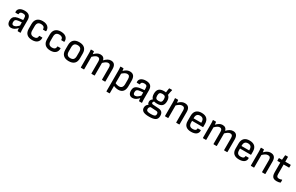

<svg xmlns="http://www.w3.org/2000/svg" viewBox="270 -2462 6938 4500"><g transform="rotate(30 3738.5 -212.0)"><path d="M340 0Q331 0 329 -12Q327 -24 324 -49.5Q321 -75 320 -97L315 -128V-338Q315 -386 297 -405Q279 -424 234 -424Q152 -424 152 -360Q153 -350 144 -350H75Q65 -350 64 -366Q60 -428 106 -463.5Q152 -499 237 -500Q323 -500 364.5 -461Q406 -422 406 -338V-121Q406 -87 407.5 -59.5Q409 -32 412 -11Q414 0 403 0ZM158 11Q103 11 73 -24Q43 -59 43 -125Q43 -175 62 -207.5Q81 -240 123.5 -258.5Q166 -277 235 -283L328 -292V-229L241 -222Q180 -216 156.5 -196Q133 -176 133 -133Q133 -99 146 -81.5Q159 -64 187 -64Q218 -64 251 -85.5Q284 -107 332 -161L335 -92Q287 -38 246 -13.5Q205 11 158 11Z M728 11Q631 11 580.5 -38Q530 -87 530 -180V-308Q530 -401 581 -450.5Q632 -500 728 -500Q787 -500 829 -481Q871 -462 893 -427.5Q915 -393 914 -348Q913 -329 903 -329H835Q825 -329 825 -342Q826 -379 800 -399.5Q774 -420 729 -420Q674 -420 647 -391.5Q620 -363 620 -301V-188Q620 -127 647 -98Q674 -69 729 -69Q775 -69 800 -90Q825 -111 824 -147Q824 -160 834 -160H903Q912 -160 913 -151Q913 -75 866 -32Q819 11 728 11Z M1222 11Q1125 11 1074.5 -38Q1024 -87 1024 -180V-308Q1024 -401 1075 -450.5Q1126 -500 1222 -500Q1281 -500 1323 -481Q1365 -462 1387 -427.5Q1409 -393 1408 -348Q1407 -329 1397 -329H1329Q1319 -329 1319 -342Q1320 -379 1294 -399.5Q1268 -420 1223 -420Q1168 -420 1141 -391.5Q1114 -363 1114 -301V-188Q1114 -127 1141 -98Q1168 -69 1223 -69Q1269 -69 1294 -90Q1319 -111 1318 -147Q1318 -160 1328 -160H1397Q1406 -160 1407 -151Q1407 -75 1360 -32Q1313 11 1222 11Z M1717 11Q1621 11 1569.5 -37.5Q1518 -86 1518 -182V-307Q1518 -403 1569 -451.5Q1620 -500 1717 -500Q1814 -500 1865.5 -451.5Q1917 -403 1917 -307V-182Q1917 -86 1866 -37.5Q1815 11 1717 11ZM1717 -69Q1773 -69 1799.5 -98.5Q1826 -128 1826 -189V-300Q1826 -361 1799.5 -390.5Q1773 -420 1717 -420Q1661 -420 1634.5 -390.5Q1608 -361 1608 -300V-189Q1608 -128 1634.5 -98.5Q1661 -69 1717 -69Z M2050 0Q2040 0 2040 -10V-366Q2040 -396 2039 -425Q2038 -454 2034 -477Q2032 -488 2045 -488H2109Q2117 -488 2119 -481Q2121 -465 2123.5 -448.5Q2126 -432 2127 -413Q2168 -455 2206.5 -477.5Q2245 -500 2291 -500Q2339 -500 2368.5 -477Q2398 -454 2409 -410Q2452 -455 2491.5 -477.5Q2531 -500 2577 -500Q2640 -500 2672 -460Q2704 -420 2704 -342V-10Q2704 0 2695 0H2623Q2613 0 2613 -10V-332Q2613 -376 2597 -397.5Q2581 -419 2548 -419Q2518 -419 2487 -400.5Q2456 -382 2417 -344V-10Q2417 0 2408 0H2337Q2326 0 2326 -10V-332Q2326 -376 2310 -397.5Q2294 -419 2261 -419Q2232 -419 2201 -400.5Q2170 -382 2131 -344V-10Q2131 0 2122 0Z M3060 11Q3025 11 2986 1Q2947 -9 2919 -25L2917 -100Q2945 -84 2976.5 -75.5Q3008 -67 3036 -67Q3086 -67 3111 -97.5Q3136 -128 3136 -188V-318Q3136 -370 3117.5 -394.5Q3099 -419 3062 -419Q3029 -419 2995 -399.5Q2961 -380 2916 -336L2911 -409Q2942 -439 2970 -459Q2998 -479 3027.5 -489.5Q3057 -500 3090 -500Q3158 -500 3192.5 -457.5Q3227 -415 3227 -328V-181Q3227 -87 3184 -38Q3141 11 3060 11ZM2850 185Q2840 185 2840 175V-373Q2840 -398 2838.5 -426Q2837 -454 2834 -477Q2833 -488 2844 -488H2909Q2918 -488 2920 -479Q2922 -466 2925 -443.5Q2928 -421 2927 -408L2931 -365V175Q2931 185 2922 185Z M3625 0Q3616 0 3614 -12Q3612 -24 3609 -49.5Q3606 -75 3605 -97L3600 -128V-338Q3600 -386 3582 -405Q3564 -424 3519 -424Q3437 -424 3437 -360Q3438 -350 3429 -350H3360Q3350 -350 3349 -366Q3345 -428 3391 -463.5Q3437 -499 3522 -500Q3608 -500 3649.5 -461Q3691 -422 3691 -338V-121Q3691 -87 3692.5 -59.5Q3694 -32 3697 -11Q3699 0 3688 0ZM3443 11Q3388 11 3358 -24Q3328 -59 3328 -125Q3328 -175 3347 -207.5Q3366 -240 3408.5 -258.5Q3451 -277 3520 -283L3613 -292V-229L3526 -222Q3465 -216 3441.5 -196Q3418 -176 3418 -133Q3418 -99 3431 -81.5Q3444 -64 3472 -64Q3503 -64 3536 -85.5Q3569 -107 3617 -161L3620 -92Q3572 -38 3531 -13.5Q3490 11 3443 11Z M4001 196Q3889 196 3839 165.5Q3789 135 3789 72Q3789 30 3809 0Q3829 -30 3869 -49L3940 -24Q3910 -14 3895.5 6Q3881 26 3881 54Q3881 91 3909 106Q3937 121 4006 121Q4078 121 4105.5 106Q4133 91 4133 51Q4133 21 4119 7Q4105 -7 4073 -8L3908 -18Q3872 -21 3847.5 -43Q3823 -65 3823 -108Q3823 -141 3839 -163.5Q3855 -186 3890 -210L3946 -180Q3925 -171 3914.5 -158Q3904 -145 3904 -129Q3904 -113 3914.5 -105Q3925 -97 3952 -95L4100 -85Q4163 -80 4192.5 -46.5Q4222 -13 4222 53Q4222 129 4170 162.5Q4118 196 4001 196ZM4010 -161Q3918 -161 3874.5 -202.5Q3831 -244 3831 -330Q3831 -417 3875 -458.5Q3919 -500 4011 -500Q4101 -500 4144.5 -458Q4188 -416 4188 -330Q4188 -243 4144.5 -202Q4101 -161 4010 -161ZM4010 -235Q4059 -235 4079.5 -256.5Q4100 -278 4100 -330Q4100 -382 4079.5 -403.5Q4059 -425 4010 -425Q3961 -425 3940.5 -403.5Q3920 -382 3920 -330Q3920 -278 3940 -256.5Q3960 -235 4010 -235ZM4128 -449 4059 -477Q4063 -520 4068 -552.5Q4073 -585 4077 -607Q4080 -618 4088 -618H4151Q4162 -618 4159 -608Q4150 -576 4143 -540Q4136 -504 4128 -449Z M4631 0Q4621 0 4621 -10V-331Q4621 -377 4603 -398Q4585 -419 4547 -419Q4512 -419 4476.5 -397.5Q4441 -376 4395 -330L4391 -401Q4422 -433 4451 -455Q4480 -477 4510.5 -488.5Q4541 -500 4575 -500Q4643 -500 4677.5 -460Q4712 -420 4712 -340V-10Q4712 0 4702 0ZM4328 0Q4318 0 4318 -10V-366Q4318 -395 4316 -426Q4314 -457 4312 -477Q4310 -488 4322 -488H4387Q4395 -488 4398 -479Q4401 -464 4403.5 -436Q4406 -408 4407 -388L4409 -361V-10Q4409 0 4400 0Z M5030 11Q4935 11 4885.5 -34Q4836 -79 4836 -169V-308Q4836 -402 4885.5 -451Q4935 -500 5029 -500Q5125 -500 5174 -452Q5223 -404 5223 -312V-234Q5223 -224 5213 -224H4925V-182Q4925 -121 4950.5 -93.5Q4976 -66 5033 -66Q5078 -66 5101.5 -82Q5125 -98 5124 -128Q5124 -139 5134 -139H5204Q5212 -139 5214 -130Q5217 -63 5168.5 -26Q5120 11 5030 11ZM4925 -293H5133V-308Q5133 -368 5107.5 -396Q5082 -424 5030 -424Q4977 -424 4951 -395Q4925 -366 4925 -308Z M5354 0Q5344 0 5344 -10V-366Q5344 -396 5343 -425Q5342 -454 5338 -477Q5336 -488 5349 -488H5413Q5421 -488 5423 -481Q5425 -465 5427.5 -448.5Q5430 -432 5431 -413Q5472 -455 5510.5 -477.5Q5549 -500 5595 -500Q5643 -500 5672.5 -477Q5702 -454 5713 -410Q5756 -455 5795.5 -477.5Q5835 -500 5881 -500Q5944 -500 5976 -460Q6008 -420 6008 -342V-10Q6008 0 5999 0H5927Q5917 0 5917 -10V-332Q5917 -376 5901 -397.5Q5885 -419 5852 -419Q5822 -419 5791 -400.5Q5760 -382 5721 -344V-10Q5721 0 5712 0H5641Q5630 0 5630 -10V-332Q5630 -376 5614 -397.5Q5598 -419 5565 -419Q5536 -419 5505 -400.5Q5474 -382 5435 -344V-10Q5435 0 5426 0Z M6327 11Q6232 11 6182.5 -34Q6133 -79 6133 -169V-308Q6133 -402 6182.5 -451Q6232 -500 6326 -500Q6422 -500 6471 -452Q6520 -404 6520 -312V-234Q6520 -224 6510 -224H6222V-182Q6222 -121 6247.5 -93.5Q6273 -66 6330 -66Q6375 -66 6398.5 -82Q6422 -98 6421 -128Q6421 -139 6431 -139H6501Q6509 -139 6511 -130Q6514 -63 6465.5 -26Q6417 11 6327 11ZM6222 -293H6430V-308Q6430 -368 6404.5 -396Q6379 -424 6327 -424Q6274 -424 6248 -395Q6222 -366 6222 -308Z M6954 0Q6944 0 6944 -10V-331Q6944 -377 6926 -398Q6908 -419 6870 -419Q6835 -419 6799.5 -397.5Q6764 -376 6718 -330L6714 -401Q6745 -433 6774 -455Q6803 -477 6833.5 -488.5Q6864 -500 6898 -500Q6966 -500 7000.5 -460Q7035 -420 7035 -340V-10Q7035 0 7025 0ZM6651 0Q6641 0 6641 -10V-366Q6641 -395 6639 -426Q6637 -457 6635 -477Q6633 -488 6645 -488H6710Q6718 -488 6721 -479Q6724 -464 6726.5 -436Q6729 -408 6730 -388L6732 -361V-10Q6732 0 6723 0Z M7344 11Q7294 11 7263 -6Q7232 -23 7218 -58Q7204 -93 7204 -149V-411H7132Q7122 -411 7122 -420V-479Q7122 -488 7132 -488H7206L7217 -610Q7218 -620 7228 -620H7285Q7294 -620 7294 -610L7295 -488H7435Q7445 -488 7445 -479V-420Q7445 -411 7435 -411H7295V-152Q7295 -106 7311 -87Q7327 -68 7364 -68Q7383 -68 7401.5 -72.5Q7420 -77 7435 -84Q7447 -87 7447 -76V-17Q7447 -8 7439 -5Q7421 2 7397 6.5Q7373 11 7344 11Z"/></g></svg>

Font: Sofia Sans Semi Condensed Medium
Style: Regular
Weight: 500
Designer: Botio Nikoltchev, Ani Petrova
Foundry: lettersoup
Version: Version 4.100